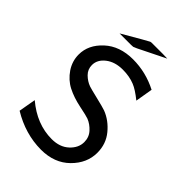

<svg xmlns="http://www.w3.org/2000/svg" viewBox="-250 -958 1083 1083"><g transform="rotate(45 291.5 -417.0)"><path d="M45.9 -53.2 64 -155.8Q168 -67.9 287.1 -67.9Q351.1 -67.9 390.1 -104Q429.2 -140.1 429.2 -186Q429.2 -225.1 404.1 -252.4Q378.9 -279.8 348.1 -292Q333 -297.9 271.5 -310.5Q210 -323.2 164.1 -346.7Q118.2 -370.1 86.9 -416Q57.1 -460.9 57.1 -513.2Q57.1 -590.3 122.6 -650.6Q188 -710.9 293.9 -710.9Q396 -710.9 488.8 -663.1L471.2 -559.1Q421.4 -599.1 389.2 -611.8Q347.2 -628.9 293.9 -628.9Q231.9 -628.9 191.9 -597.9Q151.9 -566.9 151.9 -523.9Q151.9 -489.7 176 -465.8Q200.2 -441.9 230 -431.2Q244.1 -426.3 303.5 -412.1Q362.8 -397.9 381.8 -391.1Q439 -369.1 481.4 -317.6Q523.9 -266.1 523.9 -195.8Q523.9 -112.8 458.5 -47.9Q393.1 17.1 286.1 17.1Q161.1 16.6 45.9 -53.2ZM136.2 -760.3Q285.2 -847.2 291 -849.1Q295.9 -851.1 303.2 -851.1H391.1L427.2 -850.1L265.1 -770L244.1 -761.2L227.1 -760.3Z"/></g></svg>

Font: CMU Bright
Style: SemiBold
Weight: 600
Version: Version 0.7.0